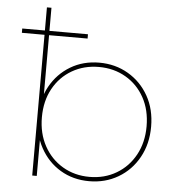

<svg xmlns="http://www.w3.org/2000/svg" viewBox="-53 -792 782 844"><g transform="rotate(5 338.0 -369.5)"><path d="M371 3Q300 3 244 -30.5Q188 -64 155.5 -123.5Q123 -183 123 -259Q123 -336 155.5 -394.5Q188 -453 244 -486.5Q300 -520 371 -520Q442 -520 499 -486.5Q556 -453 589 -394.5Q622 -336 622 -259Q622 -183 589 -123.5Q556 -64 499 -30.5Q442 3 371 3ZM120 0V-742H140V-330L130 -260L140 -190V0ZM371 -16Q437 -16 489.5 -47Q542 -78 572 -133Q602 -188 602 -259Q602 -331 572 -385.5Q542 -440 489.5 -470.5Q437 -501 371 -501Q305 -501 252.5 -470.5Q200 -440 170 -385.5Q140 -331 140 -259Q140 -188 170 -133Q200 -78 252.5 -47Q305 -16 371 -16ZM20 -621V-640H310V-621Z"/></g></svg>

Font: Montserrat Thin Thin
Style: Regular
Weight: 250
Version: Version 9.000